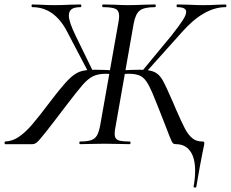

<svg xmlns="http://www.w3.org/2000/svg" viewBox="-48 -645 1033 859"><path d="M310 -12Q343 -12 360 -18Q377 -24 385.5 -38.5Q394 -53 400 -83L482 -546Q485 -561 485 -573Q485 -597 469.5 -605Q454 -613 413 -613Q409 -613 409 -619Q409 -625 413 -625L463 -624Q503 -622 525 -622Q553 -622 599 -624L645 -625Q649 -625 649 -619Q649 -613 645 -613Q597 -613 577.5 -598Q558 -583 550 -539L469 -79Q465 -62 465 -46Q465 -25 479 -18.5Q493 -12 532 -12Q536 -12 536 -6Q536 0 532 0Q502 0 485 -1L419 -2L355 -1Q339 0 310 0Q307 0 307 -6Q307 -12 310 -12ZM-25 -12Q7 -13 36 -32.5Q65 -52 95.5 -87.5Q126 -123 178 -192Q230 -260 257 -287.5Q284 -315 308 -324Q332 -333 376 -333Q409 -333 467 -330L464 -312Q455 -313 445.5 -314Q436 -315 427 -315Q391 -315 368.5 -304Q346 -293 321.5 -265Q297 -237 243 -166Q190 -96 158 -55.5Q126 -15 116.5 -7.5Q107 0 96 0H-25Q-28 0 -27.5 -6Q-27 -12 -25 -12ZM97 -613Q93 -613 93 -619Q93 -625 97 -625L131 -624Q165 -622 196 -622Q226 -622 266 -624L312 -625Q316 -625 316 -619Q316 -613 312 -613Q285 -613 272.5 -604Q260 -595 260 -575Q260 -548 290 -486L368 -326L350 -317L253 -502Q196 -613 97 -613ZM825 194Q817 194 818 190Q825 154 825 119Q825 61 802.5 30.5Q780 0 739 0Q730 0 725.5 -4.5Q721 -9 711 -34Q701 -59 685 -101L657 -172Q631 -239 615.5 -267Q600 -295 581 -305Q562 -315 526 -315Q515 -315 505.5 -314Q496 -313 488 -312L489 -330Q548 -333 578 -333Q622 -333 643.5 -322.5Q665 -312 679.5 -286.5Q694 -261 727 -185L741 -152Q766 -95 780 -68.5Q794 -42 812 -27Q830 -12 856 -12Q862 -12 864 -10.5Q866 -9 866 -5Q866 1 865 5Q865 6 860 28Q848 86 830 192Q830 194 825 194ZM587 -326 720 -487Q753 -529 769 -553.5Q785 -578 785 -592Q785 -613 745 -613Q742 -613 742 -619Q742 -625 745 -625L794 -624Q834 -622 861 -622Q894 -622 928 -624L961 -625Q965 -625 965 -619Q965 -613 961 -613Q864 -613 764 -499L601 -317Z"/></svg>

Font: Cormorant Infant Medium
Style: Italic
Weight: 500
Italic angle: -10°
Designer: Christian Thalmann (Catharsis Fonts)
Foundry: Catharsis Fonts
Version: Version 4.000